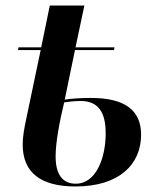

<svg xmlns="http://www.w3.org/2000/svg" viewBox="-20 -664 572 694"><path d="M253 10C411 10 490 -70 490 -177C490 -265 432 -310 309 -310C273 -310 242 -308 214 -304L251 -483H392L394 -493H253L285 -644H160L129 -493H47L45 -483H127L75 -235C68 -202 62 -171 62 -142C62 -40 127 10 253 10ZM254 0C205 0 181 -35 181 -99C181 -148 195 -224 212 -294C227 -296 249 -299 271 -299C335 -299 362 -259 362 -182C362 -94 328 0 254 0Z"/></svg>

Font: Noto Serif Display SemiCondensed SemiBold
Style: Italic
Weight: 600
Width: 4
Italic angle: -12°
Designer: Monotype Design Team
Foundry: Monotype Imaging Inc.
Version: Version 2.009